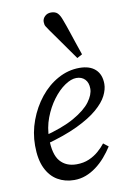

<svg xmlns="http://www.w3.org/2000/svg" viewBox="-87 -813 581 878"><g transform="rotate(-10 203.5 -373.5)"><path d="M186 13Q143 13 109 -7Q75 -27 55.5 -68Q36 -109 36 -173Q36 -233 57 -289.5Q78 -346 114 -391Q150 -436 197.5 -462Q245 -488 297 -488Q345 -488 371 -464Q397 -440 397 -396Q397 -371 382.5 -342Q368 -313 332.5 -282.5Q297 -252 236.5 -223Q176 -194 83 -169L79 -207Q173 -231 227.5 -262Q282 -293 306 -325.5Q330 -358 330 -386Q330 -414 315 -429.5Q300 -445 275 -445Q251 -445 221.5 -425Q192 -405 165.5 -369.5Q139 -334 122 -289Q105 -244 105 -194Q105 -120 132.5 -88Q160 -56 209 -56Q241 -56 266.5 -67Q292 -78 311.5 -95Q331 -112 344 -129L367 -111Q351 -86 331.5 -63.5Q312 -41 288.5 -23.5Q265 -6 239.5 3.5Q214 13 186 13ZM320 -547 296 -534Q278 -560 261 -583.5Q244 -607 227.5 -631Q211 -655 192 -681Q183 -694 178 -702Q173 -710 173 -723Q173 -738 184.5 -749Q196 -760 213 -760Q233 -760 243.5 -749.5Q254 -739 262 -716Q273 -687 282 -659.5Q291 -632 300.5 -604Q310 -576 320 -547Z"/></g></svg>

Font: Source Serif 4
Style: Italic
Weight: 400
Italic angle: -12°
Designer: Frank Grießhammer
Foundry: Adobe Systems Incorporated
Version: Version 4.004;hotconv 1.0.116;makeotfexe 2.5.65601